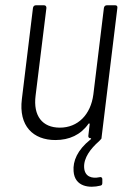

<svg xmlns="http://www.w3.org/2000/svg" viewBox="-20 -524 494 728"><path d="M357 148C328 154 301 146 299 111C297 75 323 40 355 12C359 8 363 4 364 2C366 0 365 -1 365 -2L425 -494C426 -500 423 -504 417 -504H385C379 -504 375 -500 374 -494L334 -166C324 -89 275 -40 207 -40C141 -40 105 -84 115 -162L156 -494C156 -500 153 -504 147 -504H116C110 -504 106 -500 105 -494L63 -149C50 -46 106 7 190 7C243 7 286 -13 315 -54C317 -57 320 -57 320 -53L315 -10C314 -4 317 0 323 0C326 0 327 3 323 5C273 45 256 87 259 125C263 185 320 190 360 180C366 179 368 176 368 169V155C368 149 363 146 357 148Z"/></svg>

Font: Barlow Semi Condensed Light
Style: Italic
Weight: 300
Width: 4
Italic angle: -7°
Designer: Jeremy Tribby
Foundry: Tribby Type
Version: Version 1.422;hotconv 1.0.109;makeotfexe 2.5.65596